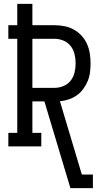

<svg xmlns="http://www.w3.org/2000/svg" viewBox="-20 -755 540 990"><path d="M343 215 209 -232H147V-70H193V0H23V-70H69V-555H23V-625H69V-735H147V-625H261Q287 -625 312.5 -620Q338 -615 360.5 -602.5Q383 -590 400.5 -571Q418 -552 428.5 -528.5Q439 -505 443 -479.5Q447 -454 447 -428Q447 -405 444 -381.5Q441 -358 432 -336.5Q423 -315 409 -296Q395 -277 376 -263.5Q357 -250 334.5 -242.5Q312 -235 289 -233L402 145H459V215ZM147 -302H261Q285 -302 307.5 -311.5Q330 -321 344.5 -339.5Q359 -358 364.5 -381.5Q370 -405 370 -428Q370 -452 364.5 -475.5Q359 -499 344.5 -517.5Q330 -536 307.5 -545.5Q285 -555 261 -555H147Z"/></svg>

Font: Iosevka Gothic
Style: Regular
Weight: 400
Monospace: yes
Designer: Belleve Invis
Foundry: Belleve Invis
Version: Version 15.5.1; ttfautohint (v1.8.4)